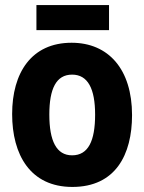

<svg xmlns="http://www.w3.org/2000/svg" viewBox="-20 -729 570 759"><path d="M124 -610H411V-709H124ZM266 10C437 10 502 -118 502 -274C502 -455 409 -560 263 -560C104 -560 28 -441 28 -278C28 -117 100 10 266 10ZM265 -115C203 -115 175 -172 175 -276C175 -378 202 -434 265 -434C327 -434 356 -379 356 -276C356 -172 329 -115 265 -115Z"/></svg>

Font: Noto Sans Mono Condensed ExtraBold
Style: Regular
Weight: 800
Width: 3
Designer: Monotype Design Team
Foundry: Monotype Imaging Inc.
Version: Version 2.014